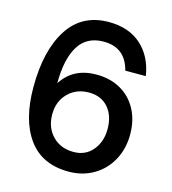

<svg xmlns="http://www.w3.org/2000/svg" viewBox="-115 -869 871 975"><g transform="rotate(15 320.0 -381.5)"><path d="M52 -357Q52 -550 124.5 -662.5Q197 -775 338 -775Q443 -775 508 -717Q573 -659 589 -558H481Q452 -672 338 -672Q249 -672 206.5 -603Q164 -534 164 -407Q224 -501 346 -501Q418 -501 473 -470Q528 -439 558.5 -382Q589 -325 589 -251Q589 -176 556.5 -116Q524 -56 466 -22Q408 12 335 12Q195 12 123.5 -86Q52 -184 52 -357ZM471 -248Q471 -318 434 -360.5Q397 -403 333 -403Q266 -403 223 -359.5Q180 -316 180 -248Q180 -179 222.5 -135Q265 -91 333 -91Q396 -91 433.5 -136Q471 -181 471 -248Z"/></g></svg>

Font: Open Sauce One Medium
Style: Regular
Weight: 500
Designer: Alfredo Marco Pradil
Foundry: Creative Sauce Fz LLC
Version: Version 1.477